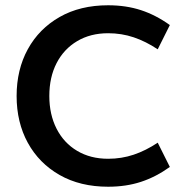

<svg xmlns="http://www.w3.org/2000/svg" viewBox="-20 -698 700 728"><path d="M390 10Q284 10 206 -34.5Q128 -79 85.5 -156.5Q43 -234 43 -334Q43 -434 85.5 -511.5Q128 -589 206 -633.5Q284 -678 390 -678Q458 -678 514.5 -659.5Q571 -641 624 -603L578 -511Q533 -541 487 -556.5Q441 -572 390 -572Q323 -572 272.5 -542Q222 -512 194.5 -458.5Q167 -405 167 -334Q167 -264 194.5 -210Q222 -156 272.5 -126Q323 -96 390 -96Q441 -96 487 -111.5Q533 -127 578 -157L624 -65Q571 -27 514.5 -8.5Q458 10 390 10Z"/></svg>

Font: Gantari SemiBold
Style: Regular
Weight: 600
Designer: Anugrah Pasau
Foundry: Lafontype
Version: Version 1.000; ttfautohint (v1.8.3)